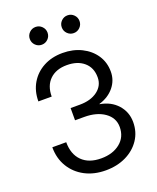

<svg xmlns="http://www.w3.org/2000/svg" viewBox="-171 -1040 940 1152"><g transform="rotate(-20 299.5 -464.5)"><path d="M302.7 11.7Q227.5 11.7 169.9 -18.8Q112.3 -49.3 79.6 -103.5Q46.9 -157.7 46.9 -228.5H135.7Q135.7 -151.4 179.2 -108.4Q222.7 -65.4 300.8 -65.4Q375.5 -65.4 422.1 -103.3Q468.8 -141.1 468.8 -205.1Q468.8 -263.2 418.9 -298.6Q369.1 -334 289.1 -334H230.5V-412.1H289.1Q359.4 -412.1 402.8 -444.6Q446.3 -477.1 446.3 -530.3Q446.3 -591.8 405.5 -627Q364.7 -662.1 296.9 -662.1Q227.5 -662.1 187.5 -623.3Q147.5 -584.5 147.5 -515.6H62.5Q62.5 -581.5 92.5 -632.1Q122.6 -682.6 175.5 -710.9Q228.5 -739.3 297.4 -739.3Q364.3 -739.3 417.5 -712.9Q470.7 -686.5 501.5 -640.6Q532.2 -594.7 532.2 -535.2Q532.2 -480 497.3 -437.3Q462.4 -394.5 401.4 -376V-374.5Q471.2 -362.8 512.9 -316.2Q554.7 -269.5 554.7 -205.1Q554.7 -141.6 521.7 -92.5Q488.8 -43.5 431.9 -15.9Q375 11.7 302.7 11.7ZM198.7 -828.1Q175.3 -828.1 158.7 -844.7Q142.1 -861.3 142.1 -884.8Q142.1 -908.2 158.7 -924.8Q175.3 -941.4 198.7 -941.4Q222.2 -941.4 238.8 -924.8Q255.4 -908.2 255.4 -884.8Q255.4 -861.3 238.8 -844.7Q222.2 -828.1 198.7 -828.1ZM402.8 -828.1Q379.4 -828.1 362.8 -844.7Q346.2 -861.3 346.2 -884.8Q346.2 -908.2 362.8 -924.8Q379.4 -941.4 402.8 -941.4Q426.3 -941.4 442.9 -924.8Q459.5 -908.2 459.5 -884.8Q459.5 -861.3 442.9 -844.7Q426.3 -828.1 402.8 -828.1Z"/></g></svg>

Font: Inter Display
Style: Regular
Weight: 400
Designer: Rasmus Andersson
Foundry: rsms
Version: Version 4.001;git-9221beed3